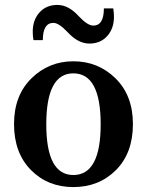

<svg xmlns="http://www.w3.org/2000/svg" viewBox="-20 -745 597 780"><path d="M278 -447Q168 -447 168 -240Q168 -34 278 -34Q389 -34 389 -240Q389 -447 278 -447ZM278 -496Q379 -496 449.5 -426.5Q520 -357 520 -241Q520 -123 451 -54Q382 15 278 15Q174 15 105.5 -54.5Q37 -124 37 -241Q37 -357 107.5 -426.5Q178 -496 278 -496ZM343 -568Q297 -568 254 -615Q219 -652 197 -652Q154 -652 154 -582H116Q113 -598 113 -616Q113 -664 140.5 -694.5Q168 -725 213 -725Q259 -725 301 -678Q336 -641 359 -641Q402 -641 402 -711H440Q443 -694 443 -677Q443 -629 415.5 -598.5Q388 -568 343 -568Z"/></svg>

Font: TypoPRO Source Serif Pro
Style: Regular
Weight: 600
Designer: Frank Grießhammer
Foundry: Adobe Systems Incorporated
Version: Version 1.017;PS 1.0;hotconv 1.0.79;makeotf.lib2.5.61930